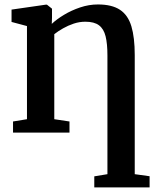

<svg xmlns="http://www.w3.org/2000/svg" viewBox="-20 -580 693 840"><path d="M392.5 240V191.5L450 182V-337.5Q450 -388.5 442 -421Q434 -453.5 413.2 -469.2Q392.5 -485 353.5 -485Q327.5 -485 302.8 -476.8Q278 -468.5 256 -456Q234 -443.5 217.5 -430.5V-58.5L284 -48.5V0H37V-48.5L98 -58.5V-466L30.5 -484V-538L179.5 -559.5H185.5L207.5 -542V-502L206.5 -475.5Q227.5 -495.5 259.8 -515Q292 -534.5 330.5 -547.5Q369 -560.5 408.5 -560.5Q469.5 -560.5 504.8 -537.2Q540 -514 554.8 -465Q569.5 -416 569.5 -339V182L634.5 191V240Z"/></svg>

Font: Merriweather 36pt SemiBold
Style: Regular
Weight: 600
Version: Version 2.100